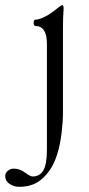

<svg xmlns="http://www.w3.org/2000/svg" viewBox="-69 -451 345 742"><path d="M-48.8 229.5Q-48.8 217.3 -38.8 209Q-28.8 200.7 -16.1 200.7Q7.3 200.7 28.3 216.3Q47.4 231 57.6 231Q84.5 231 98.4 207.5Q112.3 184.1 112.3 127.9V-281.2Q112.3 -350.6 67.4 -350.6Q64.5 -350.6 62.7 -354.2Q61 -357.9 61 -362.8Q61 -368.2 62.7 -371.6Q64.5 -375 67.4 -375Q82.5 -375 105.2 -386.7Q127.9 -398.4 151.4 -418Q167 -431.2 172.4 -431.2Q176.8 -431.2 176.8 -417.5Q174.3 -382.8 174.3 -345.2V-15.6Q174.3 19.5 168.9 64Q157.2 158.2 122.6 207.5Q100.6 239.3 72.5 255.1Q44.4 271 6.3 271Q-16.1 271 -32.5 259.5Q-48.8 248 -48.8 229.5Z"/></svg>

Font: JuniusX Light
Style: Regular
Weight: 300
Designer: Peter S. Baker
Foundry: Briery Creek Software
Version: Version 1.008